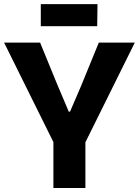

<svg xmlns="http://www.w3.org/2000/svg" viewBox="-20 -940 694 960"><path d="M248.5 -226.5 0.5 -727H180.5L269 -511L324 -381.5H330L385.5 -510.5L474 -727H654L406 -226.5ZM247 0V-322.5H407V0ZM184 -809V-919.5H467.5L466 -809Z"/></svg>

Font: Spline Sans
Style: Regular
Weight: 400
Designer: Eben Sorkin, Mirko Velimirovic
Foundry: Sorkin Type
Version: Version 1.001